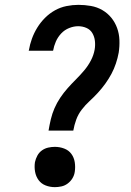

<svg xmlns="http://www.w3.org/2000/svg" viewBox="-20 -763 540 791"><path d="M180 -225Q184 -249 189.5 -272Q195 -295 204.5 -317Q214 -339 228 -360Q242 -381 258.5 -399.5Q275 -418 293 -436Q311 -454 327 -473Q343 -492 354.5 -514Q366 -536 370 -559Q373 -577 371 -594.5Q369 -612 360.5 -626.5Q352 -641 336 -648Q320 -655 302 -655Q284 -655 265 -647.5Q246 -640 232 -625Q218 -610 210 -591.5Q202 -573 199 -555L198 -554H98L99 -556Q103 -580 111.5 -603.5Q120 -627 133.5 -649Q147 -671 165.5 -689.5Q184 -708 206.5 -720.5Q229 -733 254 -738Q279 -743 303 -743Q329 -743 354.5 -738.5Q380 -734 401.5 -721.5Q423 -709 438.5 -690Q454 -671 462.5 -647.5Q471 -624 472 -598Q473 -572 469 -546Q465 -524 457.5 -501.5Q450 -479 439 -458.5Q428 -438 414 -418.5Q400 -399 383.5 -381Q367 -363 349 -346.5Q331 -330 316.5 -311Q302 -292 294 -270Q286 -248 282 -225ZM206 8Q186 8 168 1Q150 -6 139 -21Q128 -36 124.5 -55.5Q121 -75 124 -95Q127 -109 134 -122Q141 -135 153 -143.5Q165 -152 179 -155Q193 -158 206 -158Q226 -158 244.5 -151Q263 -144 274 -129Q285 -114 288 -94.5Q291 -75 288 -55Q286 -41 278.5 -28.5Q271 -16 259 -7Q247 2 233 5Q219 8 206 8Z"/></svg>

Font: Iosevka Curly Slab Semibold
Style: Italic
Weight: 600
Italic angle: -9°
Monospace: yes
Designer: Belleve Invis
Foundry: Belleve Invis
Version: Version 22.1.2; ttfautohint (v1.8.4)